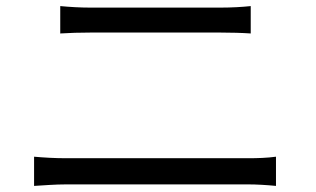

<svg xmlns="http://www.w3.org/2000/svg" viewBox="-20 -671 1040 631"><path d="M92 -60C126 -62 161 -65 197 -65H796C823 -65 857 -63 887 -60V-156C858 -152 826 -151 796 -151H197C161 -151 126 -153 92 -156ZM178 -561C209 -563 242 -564 277 -564H705C738 -564 776 -563 804 -561V-651C776 -648 741 -646 705 -646H276C244 -646 210 -648 178 -651Z"/></svg>

Font: Noto Sans CJK TC Regular
Style: Regular
Weight: 400
Designer: Ryoko NISHIZUKA (kana & ideographs); Paul D. Hunt (Latin, Greek & Cyrillic); Wenlong ZHANG (bopomofo); Sandoll Communica
Foundry: Adobe Systems Incorporated
Version: Version 1.001;PS 1.001;hotconv 1.0.78;makeotf.lib2.5.61930